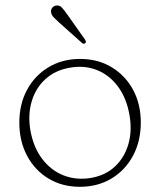

<svg xmlns="http://www.w3.org/2000/svg" viewBox="-20 -690 600 720"><path d="M280.5 -469Q347 -469 398.2 -438.2Q449.5 -407.5 478.8 -353.8Q508 -300 508 -230.5Q508 -160.5 478.8 -106Q449.5 -51.5 398 -20.5Q346.5 10.5 279.5 10.5Q213 10.5 161.8 -20.5Q110.5 -51.5 81.5 -106Q52.5 -160.5 52.5 -230.5Q52.5 -300 81.8 -353.8Q111 -407.5 162.5 -438.2Q214 -469 280.5 -469ZM322.5 -23Q376 -32.5 411.5 -66Q447 -99.5 461.5 -149.8Q476 -200 465.5 -259Q454.5 -322 422.5 -365.2Q390.5 -408.5 343.8 -427.2Q297 -446 241 -436Q186.5 -426.5 150 -393Q113.5 -359.5 98.8 -309.5Q84 -259.5 94 -201Q105.5 -137 138.5 -93.8Q171.5 -50.5 219.2 -32Q267 -13.5 322.5 -23ZM233.5 -634 298.5 -542Q301 -538.5 302 -534.5Q303 -530.5 299.5 -528Q294 -523.5 288 -528.5L200 -607Q189.5 -616.5 181.2 -625.2Q173 -634 171.5 -643.5Q170 -652.5 175 -659.8Q180 -667 189.5 -669Q202.5 -671.5 211.8 -661.8Q221 -652 233.5 -634Z"/></svg>

Font: Fraunces 9pt SuperSoft Thin
Style: Regular
Weight: 100
Version: Version 1.000;[b76b70a41]